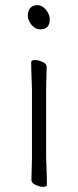

<svg xmlns="http://www.w3.org/2000/svg" viewBox="-20 -716 303 745"><path d="M136 -602Q117 -602 102.5 -619.5Q88 -637 88 -655Q88 -674 97.5 -685Q107 -696 126 -696Q143 -696 158 -678.5Q173 -661 173 -641Q173 -602 136 -602ZM104 -368Q104 -378 103 -399Q102 -420 101.5 -442Q101 -464 101 -475Q101 -483 116 -483Q130 -483 145.5 -475.5Q161 -468 161 -457Q161 -449 160.5 -432.5Q160 -416 159.5 -398Q159 -380 159 -368V-105Q159 -99 160 -78Q161 -57 161.5 -34Q162 -11 162 1Q162 9 147 9Q134 9 118 1.5Q102 -6 102 -17Q102 -25 102.5 -43.5Q103 -62 103.5 -80Q104 -98 104 -105Z"/></svg>

Font: Moon Stars Kai T Light
Style: Regular
Weight: 300
Designer: GuiWonder
Version: Version 1.101